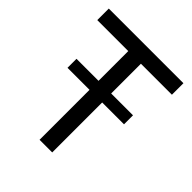

<svg xmlns="http://www.w3.org/2000/svg" viewBox="-195 -830 955 955"><g transform="rotate(45 282.5 -352.5)"><path d="M238 0V-667.5H327V0ZM20 -624V-705H545V-624ZM83.1 -351.4V-414.7H480.6V-351.4Z"/></g></svg>

Font: TikTok Sans Light
Style: Regular
Weight: 300
Version: Version 4.000